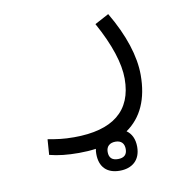

<svg xmlns="http://www.w3.org/2000/svg" viewBox="-72 -359 729 747"><g transform="rotate(-10 293.0 14.0)"><path d="M197.8 222.7C221.7 222.7 244.1 221.2 265.1 218.3C263.7 224.6 263.2 231.4 263.2 238.3C263.2 289.6 291.5 318.4 342.3 318.4C390.1 318.4 424.8 292 424.8 238.3C424.8 207.5 413.6 185.1 394.5 171.9C455.6 129.4 486.8 60.1 486.8 -34.7C486.8 -108.9 458.5 -196.3 403.3 -289.6L347.7 -259.8C398.4 -168 422.9 -91.3 422.9 -31.2C422.9 96.2 342.8 159.2 189.9 159.2C147.9 159.2 123 155.3 86.4 148.9L82 210C116.2 218.8 152.3 222.7 197.8 222.7ZM343.3 272.5C320.8 272.5 308.1 262.2 308.1 238.3C308.1 215.8 322.8 204.1 344.7 204.1C367.7 204.1 379.4 217.3 379.4 239.3C379.4 262.2 366.2 272.5 343.3 272.5Z"/></g></svg>

Font: Cascadia Mono NF Light
Style: Regular
Weight: 300
Monospace: yes
Designer: Aaron Bell
Foundry: Saja Typeworks
Version: Version 2404.023